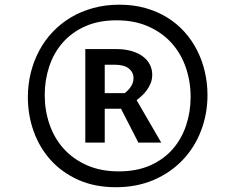

<svg xmlns="http://www.w3.org/2000/svg" viewBox="-20 -763 994 811"><path d="M97.7 -352.5Q97.7 -406.2 110.1 -456.1Q122.6 -505.9 145.8 -549.3Q168.9 -592.8 202.9 -628.4Q236.8 -664.1 279.8 -689.7Q322.8 -715.3 374.3 -729.2Q425.8 -743.2 484.4 -743.2Q543.5 -743.2 594 -729Q644.5 -714.8 686 -689.2Q727.5 -663.6 759.3 -628.2Q791 -592.8 812.5 -550.5Q834 -508.3 845.2 -460.2Q856.4 -412.1 856.4 -361.8Q856.4 -281.7 829.1 -210.7Q801.8 -139.6 751.2 -86.7Q700.7 -33.7 629.2 -2.9Q557.6 27.8 469.2 27.8Q380.4 27.8 311 -3.2Q241.7 -34.2 194.3 -86.7Q147 -139.2 122.3 -208Q97.7 -276.9 97.7 -352.5ZM168.9 -361.8Q168.9 -296.9 189 -238.3Q209 -179.7 248.5 -135.5Q288.1 -91.3 346.7 -65.2Q405.3 -39.1 481.9 -39.1Q558.1 -39.1 615.2 -64.7Q672.4 -90.3 710 -133.8Q747.6 -177.2 766.4 -234.1Q785.2 -291 785.2 -353.5Q785.2 -418.9 764.9 -477.8Q744.6 -536.6 705.1 -580.8Q665.5 -625 606.9 -651.1Q548.3 -677.2 472.2 -677.2Q396 -677.2 338.9 -651.4Q281.7 -625.5 244.1 -582Q206.5 -538.6 187.7 -481.4Q168.9 -424.3 168.9 -361.8ZM340.3 -160.6V-555.7H471.7Q507.3 -555.7 535.6 -547.4Q564 -539.1 583.3 -524.7Q602.5 -510.3 612.8 -490.5Q623 -470.7 623 -447.8Q623 -427.7 616.2 -411.1Q609.4 -394.5 599.4 -381.1Q589.4 -367.7 577.9 -357.4Q566.4 -347.2 557.1 -339.8L661.1 -160.6H564.5L491.2 -303.7H422.4V-160.6ZM506.8 -369.6Q523.9 -382.8 533.9 -398.7Q543.9 -414.6 543.9 -433.1Q543.9 -457.5 524.4 -473.6Q504.9 -489.7 461.9 -489.7H422.4V-369.6Z"/></svg>

Font: Proza Libre
Style: Regular
Weight: 400
Designer: Jasper de Waard
Foundry: Jasper de Waard
Version: Version 1.001; ttfautohint (v1.4.1.8-43bc)